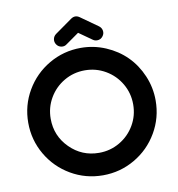

<svg xmlns="http://www.w3.org/2000/svg" viewBox="-99 -1018 1048 1128"><g transform="rotate(-10 425.0 -454.0)"><path d="M425 -741Q502 -741 572.5 -711Q643 -681 694 -630Q745 -579 775 -508.5Q805 -438 805 -361Q805 -258 754 -170.5Q703 -83 615.5 -32Q528 19 425 19Q322 19 234.5 -32Q147 -83 96 -170.5Q45 -258 45 -361Q45 -464 96 -551.5Q147 -639 234.5 -690Q322 -741 425 -741ZM425 -115Q492 -115 548.5 -148Q605 -181 638 -237.5Q671 -294 671 -361Q671 -428 638 -484.5Q605 -541 548.5 -574Q492 -607 425 -607Q358 -607 301.5 -574Q245 -541 212 -484.5Q179 -428 179 -361Q179 -259 251 -187Q323 -115 425 -115ZM347 -776Q333 -765 315 -768Q297 -771 286.5 -786Q276 -801 279 -818.5Q282 -836 297 -847L400 -920Q425 -937 450 -920L553 -847Q568 -836 571 -818.5Q574 -801 563 -786Q550 -768 528 -768Q514 -768 503 -776L425 -831Z"/></g></svg>

Font: Multiround Pro
Style: Regular
Weight: 400
Designer: Ivan Filipov, Sasha Pavljenko
Version: Version 1.005;Fontself Maker 3.5.4